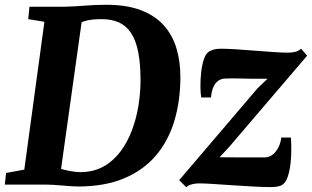

<svg xmlns="http://www.w3.org/2000/svg" viewBox="-29 -771 1303 802"><path d="M94 -743H243.5Q283.5 -744 326.5 -747.5Q369.5 -751 411.5 -751Q498 -751.5 558 -729Q618 -706.5 654.8 -665.5Q691.5 -624.5 708 -569.5Q724.5 -514.5 724.5 -450Q724.5 -349.5 699.2 -265.8Q674 -182 621.8 -120.8Q569.5 -59.5 488.8 -25.8Q408 8 297.5 8Q284.5 8 267.8 6.8Q251 5.5 232.2 4Q213.5 2.5 195 1.2Q176.5 0 159.5 0H-9L-3.5 -48.5L72.5 -62.5L156.5 -680L89 -691ZM221 -29.5 210.5 -73.5Q210 -70.5 227 -65.2Q244 -60 266.5 -56Q289 -52 306 -52Q361 -52 402.5 -75Q444 -98 473.5 -137.2Q503 -176.5 521.8 -226Q540.5 -275.5 549.2 -329.2Q558 -383 558 -434.5Q558 -504 548.5 -552.8Q539 -601.5 519 -632.2Q499 -663 468.5 -677Q438 -691 395.5 -691Q371 -691 353.2 -688.8Q335.5 -686.5 323.8 -682.5Q312 -678.5 304.5 -674.5L315.5 -703.5ZM1088.5 -442Q1074.5 -442 1056.2 -442Q1038 -442 1018 -442.2Q998 -442.5 978.8 -443Q959.5 -443.5 942.5 -443.5Q925.5 -443.5 914 -443Q894 -443 880.8 -432.2Q867.5 -421.5 860.8 -403.5Q854 -385.5 852.5 -364H811.5Q808.5 -381 808.2 -409.2Q808 -437.5 811.2 -468.2Q814.5 -499 822.5 -523.2Q830.5 -547.5 845 -556.5Q850.5 -559.5 862.5 -563.5Q874.5 -567.5 893 -567.5Q920 -567.5 958.2 -565Q996.5 -562.5 1037.5 -559.2Q1078.5 -556 1115 -553.5Q1151.5 -551 1174.5 -551Q1192 -551 1205.5 -554.8Q1219 -558.5 1228.5 -567.5L1254 -538.5L925 -153.5L888 -114Q908 -114 930.5 -113.8Q953 -113.5 977.2 -113.5Q1001.5 -113.5 1026.2 -113.5Q1051 -113.5 1075.5 -113.5Q1103 -113.5 1122.5 -137.5Q1142 -161.5 1146 -196.5H1186Q1187.5 -178.5 1187.8 -149.8Q1188 -121 1184.8 -90.2Q1181.5 -59.5 1173.5 -34.5Q1165.5 -9.5 1151 0.5Q1145 5 1132.2 7.8Q1119.5 10.5 1100.5 10.5Q1072 10.5 1030.5 8.2Q989 6 944.8 3Q900.5 0 862 -2.5Q823.5 -5 800.5 -5Q789.5 -5 774 -1.5Q758.5 2 749 11L719.5 -18.5L1047 -402.5Z"/></svg>

Font: Merriweather ExtraBold
Style: Italic
Weight: 800
Italic angle: -7.8°
Version: Version 2.101